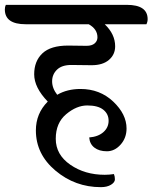

<svg xmlns="http://www.w3.org/2000/svg" viewBox="-73 -676 629 792"><path d="M208 -488 284 -487Q306 -487 317.5 -497Q329 -507 329 -522Q329 -556 293 -576H33Q-53 -576 -53 -637Q-53 -648 -49 -656H450Q536 -656 536 -597Q536 -586 531 -576H359Q402 -535 402 -485Q402 -451 376.5 -429Q351 -407 305 -407L221 -408Q182 -408 162 -388.5Q142 -369 142 -340.5Q142 -312 163 -285Q204 -309 259 -309Q339 -309 394 -257Q449 -205 449 -146Q449 -107 424.5 -79.5Q400 -52 368 -52Q336 -52 316.5 -67Q297 -82 295 -109Q332 -112 353.5 -131Q375 -150 375 -178Q375 -206 353 -223.5Q331 -241 287 -241Q243 -241 200 -205Q157 -169 157 -103.5Q157 -38 217 3.5Q277 45 359 45Q378 45 397 42Q401 52 401 64Q401 76 385 86Q369 96 343 96Q237 96 156 28Q75 -40 75 -138Q75 -208 124 -257Q68 -315 68 -369.5Q68 -424 102 -456Q136 -488 208 -488Z"/></svg>

Font: Laila Medium
Style: Regular
Weight: 500
Designer: Hitesh Malaviya
Foundry: Indian Type Foundry
Version: Version 1.302;PS 1.0;hotconv 1.0.78;makeotf.lib2.5.61930; tt